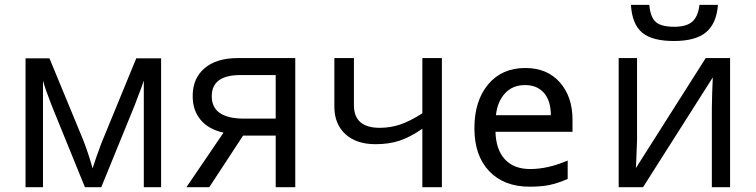

<svg xmlns="http://www.w3.org/2000/svg" viewBox="-20 -776 3133 796"><path d="M363.8 -78.1 378.9 -123.5 399.9 -181.2 544.9 -534.2H647.9V0H576.2V-441.9L566.4 -413.6L538.1 -338.9L399.9 0H332L193.8 -339.8Q168 -405.3 158.2 -441.9V0H85.9V-534.2H185.1L325.2 -194.8Q346.2 -141.1 363.8 -78.1Z M847.7 0H752.9L906.7 -226.1Q844.7 -239.7 811.8 -279.1Q778.8 -318.4 778.8 -377.9Q778.8 -451.2 828.1 -493.2Q877.4 -535.2 965.8 -535.2H1204.1V0H1123V-213.9H987.8ZM857.9 -377Q857.9 -284.2 992.7 -284.2H1123V-464.8H976.1Q857.9 -464.8 857.9 -377Z M1447.3 -535.2V-339.8Q1447.3 -246.1 1554.2 -246.1Q1598.6 -246.1 1639.2 -259.8Q1679.7 -273.4 1731 -306.2V-535.2H1812V0H1731V-242.2Q1679.7 -207 1636 -192.6Q1592.3 -178.2 1537.1 -178.2Q1457 -178.2 1411.6 -220.2Q1366.2 -262.2 1366.2 -334V-535.2Z M2175.8 -2Q2069.3 -2 2008.1 -66.4Q1946.8 -130.9 1946.8 -244.1Q1946.8 -357.9 2003.7 -426Q2060.5 -494.1 2157.7 -494.1Q2248.5 -494.1 2301 -434.6Q2353.5 -375 2353.5 -279.8V-229.5H2034.2Q2036.1 -155.8 2073.2 -115.5Q2110.4 -75.2 2178.2 -75.2Q2251.5 -75.2 2333.5 -110.4V-34.2Q2292 -16.1 2257.8 -9Q2223.6 -2 2175.8 -2ZM2156.7 -423.3Q2105 -423.3 2073.5 -388.9Q2042 -354.5 2036.1 -298.3H2263.7Q2263.7 -357.4 2235.6 -390.4Q2207.5 -423.3 2156.7 -423.3Z M2621.1 -535.2V-195.8L2617.7 -106.9L2616.2 -79.1L2905.8 -535.2H3006.8V0H2931.2V-327.1L2932.6 -391.6L2935.1 -455.1L2646 0H2544.9V-535.2ZM2773.9 -606Q2683.6 -606 2642.1 -640.9Q2600.6 -675.8 2595.7 -755.9H2671.9Q2676.3 -705.1 2698.5 -685.1Q2720.7 -665 2775.9 -665Q2826.2 -665 2850.3 -686.5Q2874.5 -708 2879.9 -755.9H2956.5Q2950.7 -678.7 2907.2 -642.3Q2863.8 -606 2773.9 -606Z"/></svg>

Font: XL-Viking
Style: Regular
Weight: 400
Foundry: Ascender Corporation
Version: Version 1.10 March 23, 2015